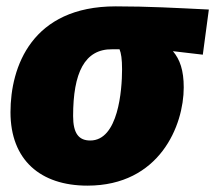

<svg xmlns="http://www.w3.org/2000/svg" viewBox="-20 -564 677 604"><path d="M255 20C482 20 558 -169 558 -289C558 -343 546 -377 524 -403L618 -392L637 -534C534 -539 447 -544 344 -544C80 -544 13 -354 13 -211C13 -61 107 20 255 20ZM264 -122C228 -122 210 -144 210 -199C210 -335 246 -410 333 -409H356C361 -397 364 -378 364 -346C364 -280 352 -122 264 -122Z"/></svg>

Font: Fira Sans Heavy
Style: Italic
Weight: 900
Italic angle: -8°
Designer: bBox Type GmbH & Carrois Corporate GbR & Edenspiekermann AG
Foundry: bBox Type GmbH & Carrois Corporate GbR & Edenspiekermann AG
Version: Version 4.301;PS 004.301;hotconv 1.0.88;makeotf.lib2.5.64775